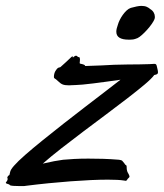

<svg xmlns="http://www.w3.org/2000/svg" viewBox="-140 -628 559 655"><path d="M298.8 -34.2Q300.3 -30.8 301 -29.1Q301.8 -27.3 301.8 -25.9Q301.8 -23.4 300 -22.2Q298.3 -21 295.9 -18.1Q293.5 -14.2 292.2 -12.7Q291 -11.2 288.1 -11.2Q286.6 -11.2 285.6 -11.7Q284.7 -12.2 282.2 -12.2Q265.1 -15.1 228 -15.1Q202.6 -15.1 170.2 -13.7Q137.7 -12.2 101.3 -9.5Q64.9 -6.8 25.9 -2.9Q-13.2 1 -51.8 5.9Q-55.2 6.8 -60.8 6.8Q-66.4 6.8 -73.2 6.8Q-84.5 6.8 -95 6.1Q-105.5 5.4 -106.9 2.9Q-107.9 1.5 -110.1 0.7Q-112.3 0 -114.5 -0.7Q-116.7 -1.5 -118.4 -2.2Q-120.1 -2.9 -120.1 -4.9Q-120.1 -5.9 -119.6 -6.1Q-119.1 -6.3 -118.2 -7.8Q-117.2 -8.8 -116.2 -10.7Q-115.2 -12.2 -114.5 -13.9Q-113.8 -15.6 -113.8 -18.1Q-113.8 -19 -114.5 -19.8Q-115.2 -20.5 -115.2 -22Q-113.3 -28.8 -107.9 -30.8Q-105.5 -44.4 -101.3 -50.8Q-97.2 -57.1 -91.8 -63Q-79.6 -77.1 -54 -99.6Q-28.3 -122.1 4.9 -148.9Q38.1 -175.8 75.7 -205.3Q113.3 -234.9 149.7 -262.7Q186 -290.5 217.8 -314.9Q249.5 -339.4 271 -356Q247.6 -352.5 223.6 -349.4Q199.7 -346.2 178.7 -343.5Q157.7 -340.8 141.6 -339.4Q125.5 -337.9 118.2 -337.9Q111.3 -337.9 106 -337.4Q100.6 -336.9 95.2 -336.9Q81.5 -336.9 74 -339.8Q66.4 -342.8 58.1 -351.1Q49.8 -358.9 46.9 -360.1Q43.9 -361.3 43.9 -365.2Q43.9 -376.5 48.8 -385.3Q53.7 -394 59.1 -397L65.9 -398.9Q75.2 -407.2 85.2 -416.3Q95.2 -425.3 103 -433.1Q104.5 -434.6 105.5 -435.1Q106 -435.5 106.9 -436Q108.4 -436 108.2 -434.1Q107.9 -432.1 108.9 -432.1Q109.9 -432.1 112.8 -435.1Q114.7 -436.5 116.5 -437.3Q118.2 -438 119.1 -438Q122.1 -438 124 -435.5Q126 -433.1 128.9 -433.1Q131.3 -433.1 132.1 -430.7Q132.8 -428.2 132.8 -424.8Q132.8 -421.9 132.3 -418Q131.8 -414.1 131.8 -413.1Q131.8 -411.1 134.3 -410.6Q136.7 -410.2 140.1 -409.4Q143.6 -408.7 146.7 -407.2Q149.9 -405.8 150.9 -402.8L206.1 -404.8Q225.6 -406.2 248.8 -407Q272 -407.7 294.2 -408Q316.4 -408.2 336.2 -408.4Q356 -408.7 369.1 -409.2Q375 -409.2 378.9 -409.7Q382.8 -410.2 386.2 -410.2Q390.6 -410.2 392.3 -408.4Q394 -406.7 395 -401.9Q396 -396 397.5 -391.1Q398.9 -386.2 398.9 -380.9Q398.9 -377.9 396.7 -375.7Q394.5 -373.5 386.2 -372.1Q377.4 -359.9 353.3 -339.6Q329.1 -319.3 295.7 -293.5Q262.2 -267.6 222.9 -238.3Q183.6 -209 144.3 -179.4Q105 -149.9 68.8 -121.6Q32.7 -93.3 5.9 -69.8Q26.4 -74.7 44.7 -78.1Q63 -81.5 75.2 -83Q90.8 -84.5 112.8 -85.7Q134.8 -86.9 161.1 -86.9Q184.6 -86.9 210.9 -86.2Q237.3 -85.4 266.1 -83Q274.4 -82 277.3 -79.1Q280.3 -76.2 284.2 -70.8Q287.1 -65.4 289.6 -64.7Q292 -64 292 -60.1Q292 -49.3 293.9 -43.9Q295.9 -38.6 298.8 -34.2ZM262.2 -543.9Q264.2 -551.3 268.6 -560.1Q272.9 -568.8 278.8 -577.1Q284.7 -585.4 291.7 -592Q298.8 -598.6 306.2 -601.1Q316.4 -604 326.2 -606Q335.9 -607.9 342.3 -607.9Q353.5 -607.9 360.6 -604.7Q367.7 -601.6 373 -596.7Q380.4 -592.3 384.3 -585.4Q388.2 -578.6 388.2 -571.8Q388.2 -569.3 388.2 -567.4Q388.2 -565.4 387.2 -563Q384.3 -555.7 377.4 -545.9Q370.6 -536.1 361.8 -526.4Q353 -516.6 344.2 -508.8Q335.4 -501 329.1 -498Q319.3 -494.1 314 -493.4Q308.6 -492.7 304.2 -492.7H298.8Q278.3 -492.7 267.6 -499.3Q256.8 -505.9 256.8 -520Q256.8 -525.4 258.3 -531.2Q259.8 -537.1 262.2 -543.9Z"/></svg>

Font: Oregano
Style: Italic
Weight: 400
Italic angle: -12°
Designer: Astigmatic (AOETI)
Foundry: Astigmatic (AOETI)
Version: Version 1.000